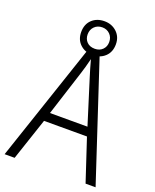

<svg xmlns="http://www.w3.org/2000/svg" viewBox="-160 -972 857 1063"><g transform="rotate(20 268.5 -440.5)"><path d="M477 0 395 -248H142L59 0H0L241 -716H300L536 0ZM297 -562Q291 -581 283 -608Q275 -635 269 -658Q263 -633 256 -608Q249 -583 242 -562L158 -300H379ZM269 -682Q225 -682 196 -709Q167 -736 167 -781Q167 -827 195.5 -854Q224 -881 269 -881Q312 -881 341.5 -853.5Q371 -826 371 -782Q371 -736 342 -709Q313 -682 269 -682ZM269 -719Q297 -719 314.5 -736.5Q332 -754 332 -781Q332 -809 314 -827Q296 -845 269 -845Q241 -845 223 -827Q205 -809 205 -781Q205 -754 222 -736.5Q239 -719 269 -719Z"/></g></svg>

Font: Noto Sans Gurmukhi UI SemiCondensed Light
Style: Regular
Weight: 300
Width: 4
Designer: Jelle Bosma - Monotype Design Team
Foundry: Monotype Imaging Inc.
Version: Version 2.004; ttfautohint (v1.8.4.7-5d5b)